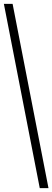

<svg xmlns="http://www.w3.org/2000/svg" viewBox="-20 -760 270 990"><path d="M45 -740 230 210H185L0 -740Z"/></svg>

Font: Georama Extra Condensed Light
Style: Regular
Weight: 300
Width: 2
Designer: Jean-Baptiste Levee
Foundry: Production Type
Version: Version 1.000